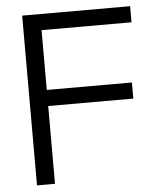

<svg xmlns="http://www.w3.org/2000/svg" viewBox="-51 -745 657 789"><g transform="rotate(-5 277.5 -350.0)"><path d="M69.8 0V-700.2H515.1V-633.8H144V-387.2H495.1V-320.8H144V0Z"/></g></svg>

Font: LT Superior
Style: Regular
Weight: 400
Designer: Daniel Lyons
Foundry: LyonsType
Version: Version 1.000